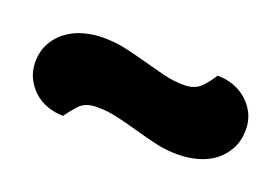

<svg xmlns="http://www.w3.org/2000/svg" viewBox="-43 -453 578 396"><g transform="rotate(20 246.5 -255.5)"><path d="M323 -307Q347 -307 360 -320.5Q373 -334 382 -349Q401 -349 417.5 -343Q434 -337 447 -325.5Q460 -314 467.5 -298.5Q475 -283 475 -264Q475 -240 465.5 -222Q456 -204 440.5 -192Q425 -180 404 -174Q383 -168 359 -168Q334 -168 310.5 -173.5Q287 -179 264 -185.5Q241 -192 218 -197.5Q195 -203 171 -203Q145 -203 132 -188.5Q119 -174 111 -162Q93 -162 76 -168Q59 -174 46.5 -185.5Q34 -197 26.5 -212.5Q19 -228 19 -247Q19 -271 29 -289Q39 -307 55.5 -319Q72 -331 92.5 -336.5Q113 -342 134 -342Q161 -342 185 -336.5Q209 -331 232.5 -324.5Q256 -318 278 -312.5Q300 -307 323 -307Z"/></g></svg>

Font: Baloo Chettan 2
Style: Bold
Weight: 700
Designer: Maithili Shingre, Unnati Kotecha and Ek Type
Foundry: Ek Type
Version: Version 1.640;hotconv 1.0.111;makeotfexe 2.5.65597; ttfautoh